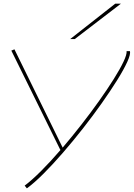

<svg xmlns="http://www.w3.org/2000/svg" viewBox="-20 -810 732 1051"><path d="M673 -530H691Q696 -514 677 -472Q658 -430 621.5 -371.5Q585 -313 537 -245Q489 -177 434.5 -107.5Q380 -38 324.5 26Q269 90 218 141Q167 192 127 221L115 206Q154 177 205.5 125.5Q257 74 312 10H310L42 -533L59 -540L323 -2Q375 -63 426.5 -129Q478 -195 523 -258.5Q568 -322 602.5 -377Q637 -432 656 -472Q675 -512 673 -530ZM364 -596 611 -790H642L389 -596Z"/></svg>

Font: Georama Extra Expanded Thin
Style: Italic
Weight: 100
Width: 8
Italic angle: -9°
Designer: Jean-Baptiste Levee
Foundry: Production Type
Version: Version 1.000